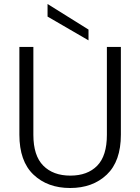

<svg xmlns="http://www.w3.org/2000/svg" viewBox="-20 -934 701 961"><path d="M147 -699V-259Q147 -155 196.5 -105Q246 -55 332 -55Q418 -55 466.5 -104.5Q515 -154 515 -259V-699H585V-260Q585 -127 514.5 -60Q444 7 331 7Q218 7 147.5 -60Q77 -127 77 -260V-699ZM423 -786V-732L218 -851V-914Z"/></svg>

Font: Poppins-Tabular Light
Style: Regular
Weight: 300
Designer: Ninad Kale (Devanagari), Jonny Pinhorn (Latin)
Foundry: Indian Type Foundry
Version: Version 4.004